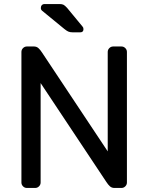

<svg xmlns="http://www.w3.org/2000/svg" viewBox="-20 -930 734 950"><path d="M393 -786Q393 -770 377 -770H340Q326 -770 317.5 -774Q309 -778 298 -787L187 -878Q182 -883 182 -890Q182 -899 187 -904.5Q192 -910 201 -910H275Q287 -910 294 -906.5Q301 -903 312 -891L388 -799Q393 -794 393 -786ZM506 -30 181 -519V-27Q181 -16 173 -8Q165 0 154 0H113Q102 0 94 -8Q86 -16 86 -27V-673Q86 -684 94 -692Q102 -700 113 -700H148Q161 -700 170 -692Q179 -684 188 -670L513 -181V-673Q513 -684 521 -692Q529 -700 540 -700H581Q592 -700 600 -692Q608 -684 608 -673V-27Q608 -16 600 -8Q592 0 581 0H546Q533 0 524 -8Q515 -16 506 -30Z"/></svg>

Font: Contemporary
Style: Regular
Weight: 400
Designer: Victor Tran
Foundry: Victor Tran
Version: Version 1.100